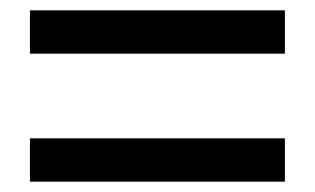

<svg xmlns="http://www.w3.org/2000/svg" viewBox="-20 -557 610 372"><path d="M38 -453H532V-537H38ZM38 -205H532V-289H38Z"/></svg>

Font: Noto Sans Japanese Medium
Style: Regular
Weight: 500
Designer: Ryoko NISHIZUKA (kana & ideographs); Paul D. Hunt (Latin, Greek & Cyrillic); Wenlong ZHANG (bopomofo); Sandoll Communica
Foundry: Adobe Systems Incorporated
Version: Version 1.000;PS 1;hotconv 1.0.78;makeotf.lib2.5.61930